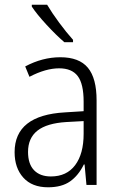

<svg xmlns="http://www.w3.org/2000/svg" viewBox="-20 -785 504 815"><path d="M390 -359V0H347L339 -87H336Q313 -40 277.5 -15Q242 10 184 10Q116 10 79 -31Q42 -72 42 -139Q42 -296 256 -308L335 -313V-353Q335 -429 310 -462Q285 -495 231 -495Q174 -495 105 -459L87 -503Q160 -542 236 -542Q316 -542 353 -497.5Q390 -453 390 -359ZM262 -267Q179 -262 139 -230.5Q99 -199 99 -140Q99 -89 124.5 -62.5Q150 -36 196 -36Q263 -36 299 -84Q335 -132 335 -217V-271ZM290 -616V-606H253Q218 -636 177 -680.5Q136 -725 115 -757V-765H180Q200 -731 231 -689Q262 -647 290 -616Z"/></svg>

Font: Noto Sans UI NarrowLight
Style: Regular
Weight: 300
Width: 4
Designer: Monotype Design Team
Foundry: Monotype Imaging Inc.
Version: Version 1.001